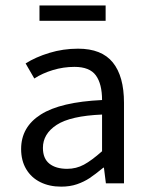

<svg xmlns="http://www.w3.org/2000/svg" viewBox="-20 -678 552 710"><path d="M255.4 -430.7Q214.4 -430.7 175.5 -418.9Q136.7 -407.2 106.9 -387.7L74.7 -443.4Q111.3 -466.8 162.4 -482.4Q213.4 -498 268.6 -498Q356 -498 397.2 -447Q438.5 -396 438.5 -297.9V0H371.6L364.3 -58.1H362.3Q332 -33.2 311.5 -19.5Q291 -5.9 264.9 3.2Q238.8 12.2 206.1 12.2Q162.6 12.2 129.2 -4.4Q95.7 -21 76.9 -52.5Q58.1 -84 58.1 -127Q58.1 -208.5 130.9 -254.6Q203.6 -300.8 357.4 -308.1Q357.4 -367.7 334.5 -399.2Q311.5 -430.7 255.4 -430.7ZM357.4 -118.7V-254.4Q240.7 -249.5 189.7 -216.3Q138.7 -183.1 138.7 -131.3Q138.7 -91.8 162.6 -72.8Q186.5 -53.7 228.5 -53.7Q261.7 -53.7 290.3 -69.1Q318.8 -84.5 357.4 -118.7ZM370.6 -657.7V-601.1H126V-657.7Z"/></svg>

Font: Varta
Style: Regular
Weight: 400
Designer: Joana Correia, Viktoriya Grabowska, Eben Sorkin
Foundry: Sorkin Type
Version: Version 1.003; ttfautohint (v1.3) -l 8 -r 24 -G 200 -x 12 -H